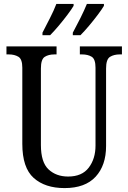

<svg xmlns="http://www.w3.org/2000/svg" viewBox="-20 -951 656 981"><path d="M310 10Q210 10 152 -42Q94 -94 94 -216V-605Q94 -649 74 -661Q54 -673 25 -673H13V-714H269V-673H258Q228 -673 208.5 -660.5Q189 -648 189 -601V-210Q189 -122 228 -85.5Q267 -49 328 -49Q399 -49 433.5 -94.5Q468 -140 468 -207V-605Q468 -649 448.5 -661Q429 -673 399 -673H388V-714H603V-673H592Q562 -673 542 -660.5Q522 -648 522 -601V-205Q522 -106 468.5 -48Q415 10 310 10ZM352 -784Q372 -821 391 -859Q410 -897 424 -931H511V-921Q501 -904 480 -876Q459 -848 435 -819.5Q411 -791 391 -771H352ZM197 -784Q216 -821 235.5 -859Q255 -897 268 -931H356V-921Q346 -904 325 -876Q304 -848 280 -819.5Q256 -791 236 -771H197Z"/></svg>

Font: Noto Serif Ethiopic Condensed
Style: Regular
Weight: 400
Width: 3
Designer: Monotype Design Team
Foundry: Monotype Imaging Inc.
Version: Version 2.102; ttfautohint (v1.8.4.7-5d5b)